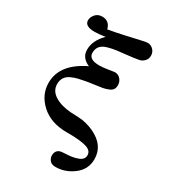

<svg xmlns="http://www.w3.org/2000/svg" viewBox="-217 -819 1028 1147"><g transform="rotate(30 297.0 -246.0)"><path d="M64 -203.1Q64 -332 223.1 -408.2Q164.1 -433.1 164.1 -488.8Q164.1 -553.7 222.2 -609.9Q173.3 -603 148.9 -603Q81.1 -603 81.1 -644Q81.1 -665 98.1 -685.1Q115.2 -705.1 145 -705.1Q194.8 -705.1 208 -653.8Q255.9 -661.6 314.9 -674.8Q374 -688 411.1 -696.5Q448.2 -705.1 458 -705.1Q480 -705.1 496.6 -688.5Q513.2 -671.9 513.2 -647Q513.2 -625 499 -610.6Q484.9 -596.2 471.2 -592.8L457 -589.8Q431.2 -585 389.2 -580.6Q347.2 -576.2 318.6 -572.5Q290 -568.8 260.5 -560.3Q231 -551.8 216.1 -534.4Q201.2 -517.1 201.2 -488.8Q201.2 -442.9 273.9 -442.9Q299.8 -442.9 335 -449Q370.1 -455.1 375 -455.1Q399.9 -455.1 415 -437.5Q430.2 -419.9 430.2 -397Q430.2 -377.9 422.6 -366.5Q415 -355 395 -347.4Q375 -339.8 358.9 -336.9Q342.8 -334 304.9 -329.1Q267.1 -324.2 245.1 -319.8Q218.3 -314.9 200.7 -310.5Q183.1 -306.2 159.7 -295.7Q136.2 -285.2 124 -266.6Q111.8 -248 111.8 -222.2Q111.8 -175.3 155.5 -147.7Q199.2 -120.1 270 -115.2Q275.9 -115.2 302.5 -114Q329.1 -112.8 342.5 -111.3Q356 -109.9 380.9 -103.5Q405.8 -97.2 429.2 -85.9Q530.3 -38.1 529.8 57.1Q529.8 127 473.4 169.9Q417 212.9 350.1 212.9Q322.3 212.9 310.1 197Q297.9 181.2 297.9 164.1Q297.9 127.9 329.1 118.2Q333 116.2 376 114Q418.9 111.8 450.4 98.9Q481.9 85.9 481.9 57.1Q481.9 23.9 439.5 12Q397 0 318.8 0H305.2Q196.3 0 130.1 -60.1Q64 -120.1 64 -203.1Z"/></g></svg>

Font: CMU Serif
Style: Bold
Weight: 700
Version: Version 0.7.0